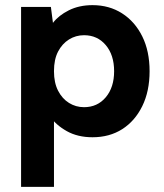

<svg xmlns="http://www.w3.org/2000/svg" viewBox="-20 -527 638 747"><path d="M174 -75 190 -77V200H62V-500H178L186 -438Q208 -467 248 -487Q288 -507 340 -507Q405 -507 455 -475Q505 -443 533.5 -385.5Q562 -328 562 -250Q562 -172 533.5 -114Q505 -56 455.5 -24.5Q406 7 340 7Q282 7 239.5 -17Q197 -41 174 -75ZM424 -250Q424 -313 391.5 -351.5Q359 -390 307 -390Q275 -390 248.5 -373.5Q222 -357 206 -326.5Q190 -296 190 -250Q190 -205 206 -174Q222 -143 248.5 -126.5Q275 -110 307 -110Q359 -110 391.5 -148.5Q424 -187 424 -250Z"/></svg>

Font: Albert Sans
Style: Bold
Weight: 700
Designer: Andreas Rasmussen
Foundry: a.Foundry
Version: Version 1.025